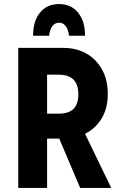

<svg xmlns="http://www.w3.org/2000/svg" viewBox="-20 -926 595 946"><path d="M70 0V-690H293Q355 -690 404 -663Q453 -636 482 -585Q511 -534 511 -462Q511 -392 480.5 -342Q450 -292 399 -267L528 0H375L272 -243H212V0ZM212 -366H269Q319 -366 342.5 -390Q366 -414 366 -462Q366 -558 269 -558H212ZM399 -750H320Q317 -779 304.5 -796.5Q292 -814 271 -814Q250 -814 237.5 -796.5Q225 -779 222 -750H143Q143 -823 177.5 -864.5Q212 -906 271 -906Q330 -906 364.5 -864Q399 -822 399 -750Z"/></svg>

Font: Radio Canada Condensed
Style: Bold
Weight: 700
Width: 3
Designer: Charles Daoud, Etienne Aubert Bonn, Alexandre Saumier Demers, Jacques Le Bailly
Foundry: Radio-Canada
Version: Version 2.104; ttfautohint (v1.8.4.7-5d5b);gftools[0.9.28.de